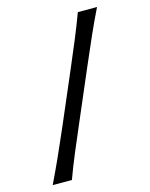

<svg xmlns="http://www.w3.org/2000/svg" viewBox="-113 -823 700 896"><g transform="rotate(-15 236.5 -375.0)"><path d="M28.8 0Q57.1 -58.6 82 -113.5Q106.9 -168.5 137.7 -239.7L249.5 -500.5Q281.2 -574.7 304.9 -631.8Q328.6 -689 351.1 -749.5H443.8Q414.1 -689 388.7 -631.8Q363.3 -574.7 330.6 -498.5L219.7 -239.7Q189 -168.5 166 -113.5Q143.1 -58.6 121.6 0Z"/></g></svg>

Font: Pinar DS4-Regular
Style: Regular
Weight: 400
Designer: Amin Abedi
Version: Version 2.000